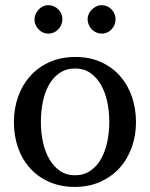

<svg xmlns="http://www.w3.org/2000/svg" viewBox="-20 -716 584 748"><path d="M405.8 -241.2Q405.8 -282.2 397.7 -319.8Q389.6 -357.4 373 -386.2Q356.4 -415 331.5 -432.1Q306.6 -449.2 272.9 -449.2Q238.3 -449.2 212.9 -432.1Q187.5 -415 171.1 -386.2Q154.8 -357.4 147 -319.8Q139.2 -282.2 139.2 -241.2Q139.2 -200.7 147.2 -163.1Q155.3 -125.5 171.9 -96.7Q188.5 -67.9 213.4 -50.5Q238.3 -33.2 272 -33.2Q306.2 -33.2 331.5 -50.3Q356.9 -67.4 373.3 -96.2Q389.6 -125 397.7 -162.6Q405.8 -200.2 405.8 -241.2ZM509.8 -240.2Q509.8 -187 492.9 -140.9Q476.1 -94.7 445.1 -60.8Q414.1 -26.9 369.9 -7.3Q325.7 12.2 271 12.2Q216.3 12.2 172.4 -7.1Q128.4 -26.4 97.7 -60.1Q66.9 -93.8 50.5 -139.9Q34.2 -186 34.2 -240.2Q34.2 -293.5 50.8 -339.8Q67.4 -386.2 98.6 -420.7Q129.9 -455.1 174.1 -474.6Q218.3 -494.1 273.9 -494.1Q329.6 -494.1 373.5 -474.1Q417.5 -454.1 447.8 -419.7Q478 -385.3 493.9 -339.1Q509.8 -293 509.8 -240.2ZM223.1 -641.1Q223.1 -629.9 218.8 -619.6Q214.4 -609.4 207 -601.6Q199.7 -593.8 189.7 -589.4Q179.7 -585 168.5 -585Q157.2 -585 147.5 -589.4Q137.7 -593.8 130.4 -601.6Q123 -609.4 118.7 -619.1Q114.3 -628.9 114.3 -640.1Q114.3 -650.9 118.7 -660.9Q123 -670.9 130.4 -678.7Q137.7 -686.5 147.5 -691.2Q157.2 -695.8 168.5 -695.8Q179.7 -695.8 189.7 -691.4Q199.7 -687 207 -679.7Q214.4 -672.4 218.8 -662.4Q223.1 -652.3 223.1 -641.1ZM430.2 -641.1Q430.2 -629.9 426 -619.6Q421.9 -609.4 414.6 -601.6Q407.2 -593.8 397.5 -589.4Q387.7 -585 376.5 -585Q365.2 -585 355.2 -589.4Q345.2 -593.8 337.6 -601.6Q330.1 -609.4 325.7 -619.6Q321.3 -629.9 321.3 -641.1Q321.3 -651.4 325.7 -661.4Q330.1 -671.4 337.9 -679Q345.7 -686.5 355.5 -691.2Q365.2 -695.8 376.5 -695.8Q387.7 -695.8 397.5 -691.4Q407.2 -687 414.6 -679.4Q421.9 -671.9 426 -661.9Q430.2 -651.9 430.2 -641.1Z"/></svg>

Font: BabelStone Ogham Pictish
Style: Regular
Weight: 400
Designer: Andrew West
Foundry: BabelStone
Version: Version 1.02 March 14, 2022